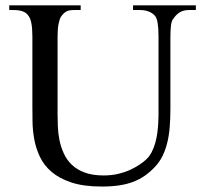

<svg xmlns="http://www.w3.org/2000/svg" viewBox="-20 -682 763 718"><path d="M687 -644.5Q666.5 -644.5 652.6 -636.2Q638.7 -627.9 627.4 -610.8Q621.6 -604 619.4 -586.9Q617.2 -569.8 617.2 -542V-272.5Q617.2 -238.3 614.7 -207.3Q612.3 -176.3 605.7 -149.2Q599.1 -122.1 587.9 -99.1Q576.7 -76.2 559.1 -57.6Q541 -38.6 521.5 -24.9Q502 -11.2 478.5 -2.2Q455.1 6.8 426.3 11.2Q397.5 15.6 360.8 15.6Q293 15.6 247.3 0.5Q201.7 -14.6 172.9 -39.3Q144 -64 129.2 -95.7Q114.3 -127.4 108.2 -160.9Q102.1 -194.3 101.6 -227.1Q101.1 -259.8 101.1 -285.6V-545.4Q101.1 -576.2 97.2 -595.9Q93.3 -615.7 84.5 -625.5Q76.7 -635.7 63.2 -640.1Q49.8 -644.5 29.8 -644.5H14.6V-662.1H281.7V-644.5H256.8Q236.8 -644.5 226.6 -638.2Q216.3 -631.8 207.5 -618.7Q202.1 -608.9 198.7 -591.1Q195.3 -573.2 195.3 -545.4V-256.3Q195.3 -234.9 196.3 -209.2Q197.3 -183.6 202.4 -158.2Q207.5 -132.8 218.3 -108.9Q229 -85 248 -66.4Q267.1 -47.9 296.4 -36.9Q325.7 -25.9 367.7 -25.9Q397.5 -25.9 422.6 -32Q447.8 -38.1 467.8 -47.4Q487.8 -56.6 502.7 -66.9Q517.6 -77.1 526.4 -85.4Q539.1 -97.2 547.4 -113.5Q555.7 -129.9 560.8 -148.2Q565.9 -166.5 568.4 -185.5Q570.8 -204.6 571.8 -221.9Q572.8 -239.3 572.8 -253.4V-545.4Q572.8 -576.2 569.6 -595.7Q566.4 -615.2 559.1 -623.5Q539.6 -644.5 502.4 -644.5H477.5V-662.1H712.4V-644.5Z"/></svg>

Font: Doulos SIL Eur
Style: Regular
Weight: 400
Designer: Walt Agee, Victor Gaultney, Peter Martin, Debbi Hosken, Becca Hirsbrunner
Foundry: SIL International
Version: Version 5.000